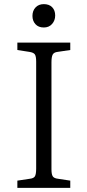

<svg xmlns="http://www.w3.org/2000/svg" viewBox="-20 -909 423 929"><path d="M64 0V-35L124 -44Q143 -46 149 -56Q155 -66 155 -94V-611Q155 -637 148.5 -646Q142 -655 122 -658L64 -667V-703H320V-667L259 -658Q241 -656 235 -645Q229 -634 229 -607V-90Q229 -65 235.5 -55.5Q242 -46 261 -44L320 -35V0ZM192 -776Q166 -776 151.5 -792Q137 -808 137 -832Q137 -857 152 -873Q167 -889 192 -889Q218 -889 232.5 -874Q247 -859 247 -834Q247 -810 232 -793Q217 -776 192 -776Z"/></svg>

Font: Literata 18pt Light
Style: Regular
Weight: 300
Designer: Latin by Veronika Burian and Jose Scaglione. Greek by Irene Vlachou. Cyrillic by Vera Evstafieva.
Foundry: TypeTogether
Version: Version 3.103;gftools[0.9.29]